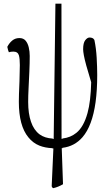

<svg xmlns="http://www.w3.org/2000/svg" viewBox="-20 -732 560 1025"><path d="M19 -481.9Q29.3 -502.4 45.4 -515.6Q61.5 -528.8 83.3 -528.8Q105 -528.8 116.7 -514.9Q128.4 -501 133.5 -479Q138.7 -457 138.7 -433.6Q138.7 -395 136.7 -350.1Q134.8 -305.2 132.6 -262.7Q130.4 -220.2 130.4 -187.5Q130.4 -125.5 145.5 -82Q160.2 -38.1 191.4 -14.6Q218.8 5.4 261.2 7.8Q263.7 12.7 266.6 8.3Q271.5 -352.1 275.9 -712.4Q275.9 -712.4 308.1 -712.4Q308.1 -352.5 308.6 7.8Q311 12.2 314 7.3Q356.9 2.4 387.7 -22.9Q426.8 -54.2 447.3 -128.9Q464.4 -190.9 466.8 -293Q434.6 -397.5 427.7 -436.5Q423.8 -458 423.8 -469.2Q423.8 -502.9 435.1 -517.3Q446.3 -531.7 458 -531.7Q466.8 -531.7 473.4 -528.8Q480 -525.9 483.9 -518.6Q493.2 -475.1 496.1 -423.8Q499 -372.6 499 -331.5Q499 -250.5 490.2 -186.5Q472.7 -60.1 420.4 0.5Q377.9 49.3 314 57.1Q312 62.5 309.6 58.1Q313 159.7 316.4 251.5Q290.5 266.6 264.6 272.5Q260.3 272.5 255.9 262.7Q260.3 165.5 265.1 59.1Q262.7 64 260.3 59.1Q221.2 57.6 190.4 45.4Q156.2 31.7 131.8 1.5Q80.6 -60.1 80.6 -188.5Q80.6 -213.4 81.3 -230Q82 -246.6 84 -298.8Q85.9 -351.1 85.9 -384.5Q85.9 -418 81.1 -436Q75.2 -456.5 51.3 -456.5Q38.1 -456.5 27.3 -453.1Q22.9 -462.4 19 -481.9Z"/></svg>

Font: Scarab Serif
Style: Light
Weight: 300
Designer: John Roberts
Foundry: Scarab
Version: 1.0